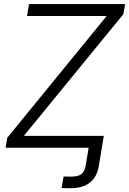

<svg xmlns="http://www.w3.org/2000/svg" viewBox="-20 -748 653 972"><path d="M292 204.1 301.8 145.5Q310.1 146 323 146Q335.9 146 342.8 146Q376.5 146 392.8 132.6Q409.2 119.1 414.1 88.4L428.7 0H495.6L480.5 91.3Q471.2 147.9 435.1 176.3Q398.9 204.6 338.9 204.6Q325.7 204.6 313.5 204.6Q301.3 204.6 292 204.1ZM8.3 0 16.6 -50.3 520 -667H116.7L127 -727.5H613.3L604.5 -676.3L100.6 -60.1H505.4L495.6 0Z"/></svg>

Font: Inter 28pt Light
Style: Italic
Weight: 300
Italic angle: -9.3988°
Designer: Rasmus Andersson
Foundry: rsms
Version: Version 4.001;git-66647c0bb